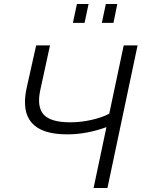

<svg xmlns="http://www.w3.org/2000/svg" viewBox="-20 -936 706 956"><path d="M596 -710H665L515 0H446L510 -303Q464 -286 414.5 -276.5Q365 -267 314 -267Q64 -267 112 -495L160 -710H229L180 -485Q163 -402 198.5 -364.5Q234 -327 330 -327Q382 -327 435.5 -339Q489 -351 524 -370ZM343 -822 363 -916H421L401 -822ZM487 -822 507 -916H564L545 -822Z"/></svg>

Font: Raleway
Style: Italic
Weight: 400
Italic angle: -12°
Designer: Matt McInerney, Pablo Impallari, Rodrigo Fuenzalida
Foundry: Matt McInerney, Pablo Impallari, Rodrigo Fuenzalida
Version: Version 4.026